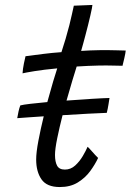

<svg xmlns="http://www.w3.org/2000/svg" viewBox="-20 -736 528 775"><path d="M376 -98.5Q364 -72.5 344 -45.2Q324 -18 294 0.5Q264 19 221.5 19Q169 19 147.5 -12Q126 -43 126 -92Q126 -120.5 135 -168Q144 -215.5 156.5 -266.5Q125 -264.5 97.5 -262.5Q70 -260.5 49.5 -259Q51.5 -272 54.8 -286.2Q58 -300.5 62 -310.5Q73 -313.5 102.8 -317Q132.5 -320.5 171 -324Q183.5 -370 194.5 -407Q205.5 -444 211 -460Q157 -455 119 -448.8Q81 -442.5 71 -440Q72 -457.5 76.5 -479.8Q81 -502 83 -509Q112 -513 151.8 -518Q191.5 -523 228 -525.5Q236.5 -551 244.8 -579.2Q253 -607.5 260 -634.5Q265.5 -657 270.2 -677.8Q275 -698.5 278 -713L353 -716Q353 -709.5 344.5 -672.5Q336 -635.5 324.5 -592.5Q320.5 -577.5 316.2 -561.5Q312 -545.5 307.5 -530.5Q322 -531.5 344.2 -532.5Q366.5 -533.5 380.5 -533.5Q417 -534 449.5 -533Q482 -532 487.5 -532Q486.5 -521.5 482 -501.8Q477.5 -482 474.5 -470.5Q469.5 -470.5 440 -471.2Q410.5 -472 381 -471.5Q360 -471 335 -470Q310 -469 289.5 -467.5Q283.5 -448.5 272.2 -411.5Q261 -374.5 248.5 -330Q302 -334 350.2 -337Q398.5 -340 422 -340.5Q421 -334.5 418 -315.2Q415 -296 411 -280.5Q383 -279.5 334.5 -277Q286 -274.5 232.5 -271Q220 -222 211 -178Q202 -134 202 -110.5Q202 -83 210.5 -67.2Q219 -51.5 242 -51.5Q265.5 -51.5 283.5 -68Q301.5 -84.5 314.2 -106.2Q327 -128 333.5 -143.5Q337 -141 346 -130.8Q355 -120.5 364.2 -110.5Q373.5 -100.5 376 -98.5Z"/></svg>

Font: Grandstander Light
Style: Italic
Weight: 300
Italic angle: -15°
Designer: Tyler Finck
Foundry: Etcetera Type Co
Version: Version 1.200; ttfautohint (v1.8.3)